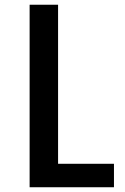

<svg xmlns="http://www.w3.org/2000/svg" viewBox="-20 -787 525 807"><path d="M104.5 -767.1H224.1V-98.6H459V0H104.5Z"/></svg>

Font: Tauri
Style: Regular
Weight: 400
Designer: Yvonne Schüttler
Foundry: Yvonne Schüttler
Version: Version 1.003; ttfautohint (v0.93.8-669f) -l 13 -r 13 -G 200